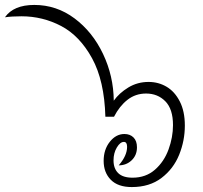

<svg xmlns="http://www.w3.org/2000/svg" viewBox="-326 -752 821 778"><path d="M423 -243Q423 -182 400 -125Q377 -68 328.5 -31Q280 6 208 6Q152 6 123 -23.5Q94 -53 94 -100Q94 -146 119 -177.5Q144 -209 178 -209Q201 -209 215 -195Q229 -181 229 -155Q229 -123 207.5 -102.5Q186 -82 155 -82Q189 -121 189 -157Q189 -177 176 -177Q161 -177 147.5 -154.5Q134 -132 134 -102Q134 -69 153 -50.5Q172 -32 211 -32Q265 -32 302 -64.5Q339 -97 357 -146.5Q375 -196 375 -245Q375 -310 344 -341.5Q313 -373 266 -373Q223 -373 190.5 -347.5Q158 -322 136 -279H101Q97 -425 47 -516Q-3 -607 -78 -646.5Q-153 -686 -239 -686Q-278 -686 -306 -682Q-271 -732 -187 -732Q-97 -732 -24 -677.5Q49 -623 91.5 -533.5Q134 -444 135 -344Q157 -375 194 -397.5Q231 -420 276 -420Q316 -420 349 -400.5Q382 -381 402.5 -341Q423 -301 423 -243Z"/></svg>

Font: Charmonman
Style: Regular
Weight: 400
Designer: Ekaluck Peanpanawate
Foundry: Cadson Demak Co.,Ltd.
Version: Version 1.000; ttfautohint (v1.6)